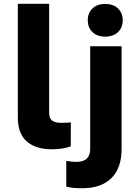

<svg xmlns="http://www.w3.org/2000/svg" viewBox="-20 -770 725 1003"><path d="M73.2 -750H236.8V-180.7Q236.8 -151.4 252.4 -139.9Q268.1 -128.4 300.8 -128.4Q335.9 -128.4 350.1 -130.9L349.6 -5.4Q310.1 9.8 249.5 9.8Q167 9.8 120.1 -31Q73.2 -71.8 73.2 -155.8ZM451.2 -528.3H615.2V7.8Q615.2 107.9 562 160.6Q508.8 213.4 408.7 213.4Q356.9 213.4 326.2 205.1V70.8Q361.3 75.7 378.9 75.7Q451.2 75.7 451.2 7.8ZM463.1 -602.3Q438.5 -626 438.5 -664.1Q438.5 -702.1 463.1 -725.8Q487.8 -749.5 529.8 -749.5Q571.8 -749.5 596.4 -725.8Q621.1 -702.1 621.1 -664.1Q621.1 -626 596.4 -602.3Q571.8 -578.6 529.8 -578.6Q487.8 -578.6 463.1 -602.3Z"/></svg>

Font: Bert Sans Black
Style: Regular
Weight: 900
Designer: Christian Robertson, Adam Twardoch, & Cristiano Sobral
Foundry: Google
Version: Version 12.135;January 10, 2020;FontCreator 12.0.0.2547 64-b